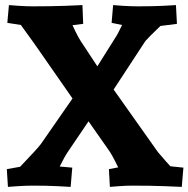

<svg xmlns="http://www.w3.org/2000/svg" viewBox="-20 -730 741 755"><path d="M62 -631.8 8.8 -640.1 15.1 -710Q23.9 -709 54.9 -707Q85.9 -705.1 108.9 -705.1Q179.7 -705.1 234.4 -707Q289.1 -709 304.2 -710L307.1 -636.2L265.1 -630.9Q288.1 -580.1 306.2 -555.2L362.8 -469.2L431.2 -578.1Q444.3 -597.2 460 -631.8L418.9 -640.1L424.8 -710Q433.6 -709 464.8 -707Q496.1 -705.1 524.9 -705.1Q576.7 -705.1 618.9 -707Q661.1 -709 671.9 -710L675.8 -636.2L610.8 -627.9Q561 -580.1 551.8 -568.8L426.8 -377.9L601.1 -131.8Q635.3 -91.8 649.9 -76.2L701.2 -70.8L694.8 4.9Q679.7 3.9 625.2 2Q570.8 0 500 0Q477.1 0 449 2Q420.9 3.9 412.1 4.9L408.2 -64.9L444.8 -71.8Q418.9 -125 405.8 -142.1L328.1 -252.9L246.1 -131.8Q233.9 -113.8 214.8 -75.2L264.2 -70.8L257.8 4.9Q246.6 3.9 204.8 2Q163.1 0 110.8 0Q82 0 51 2Q20 3.9 11.2 4.9L6.8 -64.9L59.1 -74.2Q127.9 -146 141.1 -164.1L265.1 -342.8L115.2 -558.1Z"/></svg>

Font: Sura
Style: Bold
Weight: 700
Designer: Carolina Giovagnoli
Foundry: Huerta Tipografica
Version: Version 1.002;PS 001.002;hotconv 1.0.70;makeotf.lib2.5.58329